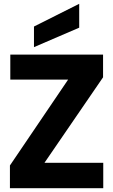

<svg xmlns="http://www.w3.org/2000/svg" viewBox="-20 -986 593 1006"><path d="M32 0V-119L337 -569H34V-700H520V-581L213 -133H521V0ZM158 -739V-847L395 -966V-841Z"/></svg>

Font: Rethink Sans ExtraBold
Style: Regular
Weight: 800
Designer: The Rethink Sans project authors (Hans Thiessen). DM Sans designed by Colophon Foundry.
Foundry: Rethink Communications LLC
Version: Version 1.001